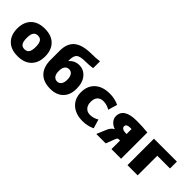

<svg xmlns="http://www.w3.org/2000/svg" viewBox="132 -1704 2667 2667"><g transform="rotate(45 1466.0 -370.0)"><path d="M100 -458Q172 -530 303 -530Q434 -530 506 -458Q578 -386 578 -260Q578 -134 506 -62Q434 10 303 10Q172 10 100 -62Q28 -134 28 -260Q28 -386 100 -458ZM236 -157Q258 -126 303 -126Q348 -126 370 -157Q392 -188 392 -260Q392 -332 370 -363Q348 -394 303 -394Q258 -394 236 -363Q214 -332 214 -260Q214 -188 236 -157Z M1164 -615Q1094 -605 1024 -605Q921 -605 885 -575Q849 -545 849 -460V-440H850Q908 -510 999 -510Q1088 -510 1146 -440.5Q1204 -371 1204 -250Q1204 -128 1135 -59Q1066 10 944 10Q809 10 736.5 -64.5Q664 -139 664 -280V-460Q664 -602 747.5 -671Q831 -740 1014 -740Q1093 -740 1164 -750ZM1024 -250Q1024 -307 1000.5 -338.5Q977 -370 939 -370Q900 -370 877 -340.5Q854 -311 854 -255V-245Q854 -190 877 -160Q900 -130 939 -130Q979 -130 1001.5 -160.5Q1024 -191 1024 -250Z M1720 -163 1760 -30Q1674 10 1580 10Q1442 10 1361 -63Q1280 -136 1280 -260Q1280 -385 1359.5 -457.5Q1439 -530 1580 -530Q1677 -530 1760 -490L1720 -355Q1658 -393 1590 -393Q1533 -393 1501.5 -359Q1470 -325 1470 -260Q1470 -197 1503 -161Q1536 -125 1590 -125Q1658 -125 1720 -163Z M2139 -394Q2135 -394 2128 -394.5Q2121 -395 2118 -395Q2038 -395 2038 -348Q2038 -326 2059.5 -311.5Q2081 -297 2118 -297H2139ZM2139 -169H2127Q2104 -169 2095 -163Q2086 -157 2078 -135L2026 0H1841L1901 -142Q1928 -206 1975 -227V-229Q1923 -246 1890.5 -284Q1858 -322 1858 -367Q1858 -527 2110 -527Q2224 -527 2328 -516V0H2139Z M2654 0H2454V-520H2904V-385H2654Z"/></g></svg>

Font: M PLUS 1p Black
Style: Regular
Weight: 900
Version: Version 1.061